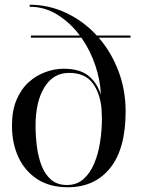

<svg xmlns="http://www.w3.org/2000/svg" viewBox="-20 -780 600 810"><path d="M510 -310Q510 -152.5 444.8 -71.2Q379.5 10 266 10Q190.5 10 138 -23.8Q85.5 -57.5 58 -116.2Q30.5 -175 30.5 -250Q30.5 -314 50 -359.5Q69.5 -405 101.8 -433.8Q134 -462.5 172.5 -476.2Q211 -490 249 -490Q317 -490 353.8 -459.8Q390.5 -429.5 405.5 -380Q403.5 -441 382 -504.5Q360.5 -568 323.5 -621H110.5V-630H317Q277 -683.5 223 -717.5Q169 -751.5 105 -751.5V-760Q186.5 -760 259.8 -725.2Q333 -690.5 388.5 -630H530.5V-621H396.5Q449 -560.5 479.5 -480.8Q510 -401 510 -310ZM130 -250Q130 -207 135.5 -163Q141 -119 155.2 -81.8Q169.5 -44.5 195.5 -22Q221.5 0.5 262.5 0.5Q303.5 0.5 331.8 -24.2Q360 -49 377.2 -89.8Q394.5 -130.5 402.2 -180.5Q410 -230.5 410 -280.5L408 -325Q401 -390.5 369 -431.5Q337 -472.5 271 -472.5Q204.5 -472.5 167.2 -411.5Q130 -350.5 130 -250Z"/></svg>

Font: Bodoni* 24pt
Style: Regular
Weight: 400
Version: Version 2.3